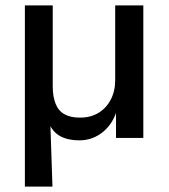

<svg xmlns="http://www.w3.org/2000/svg" viewBox="-20 -510 624 710"><path d="M72 180V-490H175V-191Q175 -153 185.5 -126.5Q196 -100 218.5 -87.5Q241 -75 276 -75Q315 -75 344 -92.5Q373 -110 389.5 -141.5Q406 -173 406 -214V-490H510V0H409V-107H414Q398 -52 360 -21.5Q322 9 273 9Q232 9 203.5 -6Q175 -21 159 -58H166L174 180Z"/></svg>

Font: Nunito Sans 11pt SemiBold
Style: Regular
Weight: 600
Version: Version 3.101;gftools[0.9.27]